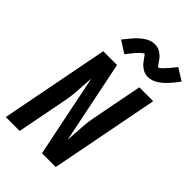

<svg xmlns="http://www.w3.org/2000/svg" viewBox="-266 -1014 1114 1114"><g transform="rotate(45 291.5 -456.5)"><path d="M7 0 137 -670H250L354 -161Q356 -191 358 -221Q360 -251 362 -281Q364 -311 369.5 -341.5Q375 -372 381 -402L433 -670H547L417 0H304L200 -509Q198 -479 196 -449Q194 -419 192 -389Q190 -359 184.5 -328.5Q179 -298 173 -268L121 0ZM236 -744 162 -791Q176 -808 187.5 -822.5Q199 -837 210 -849Q221 -861 232.5 -871Q244 -881 258 -890.5Q272 -900 288 -905.5Q304 -911 320 -911Q325 -911 329.5 -910.5Q334 -910 338.5 -909Q343 -908 348 -906.5Q353 -905 357 -903Q361 -901 365 -898.5Q369 -896 372.5 -893.5Q376 -891 380 -888Q384 -885 387 -881.5Q390 -878 393.5 -874.5Q397 -871 399.5 -867.5Q402 -864 404 -860.5Q406 -857 408.5 -854Q411 -851 414.5 -846Q418 -841 421 -837Q424 -833 427 -830Q430 -827 430 -825H425Q425 -826 429 -828Q433 -830 436.5 -832Q440 -834 443.5 -837.5Q447 -841 449 -842.5Q451 -844 452.5 -846Q454 -848 456 -850Q458 -852 460.5 -854.5Q463 -857 465 -859.5Q467 -862 469.5 -864.5Q472 -867 474.5 -870Q477 -873 479.5 -876Q482 -879 485 -882.5Q488 -886 491 -889.5Q494 -893 497 -897Q500 -901 503 -905Q506 -909 509 -913L583 -867Q570 -849 558 -834.5Q546 -820 535.5 -808.5Q525 -797 513.5 -787Q502 -777 488 -767.5Q474 -758 458 -752.5Q442 -747 426 -747Q421 -747 416 -747.5Q411 -748 406.5 -749Q402 -750 397.5 -751.5Q393 -753 389 -755Q385 -757 381 -759.5Q377 -762 373.5 -764.5Q370 -767 366 -770Q362 -773 358.5 -776.5Q355 -780 352 -783.5Q349 -787 346.5 -790.5Q344 -794 341.5 -797.5Q339 -801 336.5 -804Q334 -807 330.5 -812Q327 -817 324.5 -820.5Q322 -824 318.5 -827.5Q315 -831 315 -832Q316 -833 316 -833H317Q318 -833 319.5 -833Q321 -833 320 -832L316 -830Q313 -828 309.5 -825.5Q306 -823 302 -820Q298 -817 296.5 -815.5Q295 -814 293 -812Q291 -810 289 -808Q287 -806 284.5 -803.5Q282 -801 280 -798.5Q278 -796 275.5 -793.5Q273 -791 270.5 -788Q268 -785 265.5 -781.5Q263 -778 260.5 -775Q258 -772 254.5 -768Q251 -764 248.5 -760.5Q246 -757 242.5 -753Q239 -749 236 -744Z"/></g></svg>

Font: Lode
Style: Bold Italic
Weight: 700
Italic angle: -11°
Monospace: yes
Designer: Belleve Invis
Foundry: Belleve Invis
Version: Version 29.2.0; ttfautohint (v1.8.3)